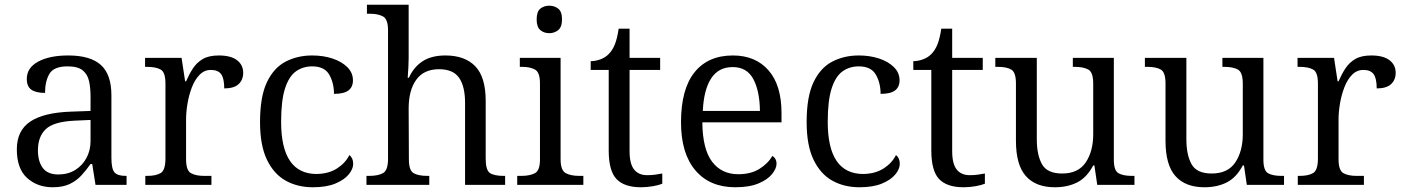

<svg xmlns="http://www.w3.org/2000/svg" viewBox="-20 -780 5923 810"><path d="M202 10Q138 10 94.5 -29Q51 -68 51 -150Q51 -229 107.5 -267Q164 -305 279 -309L362 -312V-373Q362 -410 355.5 -438.5Q349 -467 328.5 -483.5Q308 -500 265 -500Q207 -500 188.5 -468.5Q170 -437 170 -388Q132 -388 112.5 -401.5Q93 -415 93 -447Q93 -494 141 -520Q189 -546 268 -546Q361 -546 405.5 -506Q450 -466 450 -378V-115Q450 -69 462.5 -53.5Q475 -38 510 -38H514V0H383L369 -88H362Q343 -61 322.5 -39Q302 -17 273.5 -3.5Q245 10 202 10ZM226 -44Q267 -44 297.5 -63Q328 -82 345 -114Q362 -146 362 -185V-274L296 -271Q207 -267 173.5 -235.5Q140 -204 140 -146Q140 -99 160.5 -71.5Q181 -44 226 -44Z M593 0V-38H601Q638 -38 658 -50Q678 -62 678 -112V-428Q678 -475 658 -486.5Q638 -498 599 -498H592V-536H746L761 -437H765Q778 -467 794 -491.5Q810 -516 835.5 -531Q861 -546 903 -546Q954 -546 980 -526Q1006 -506 1006 -473Q1006 -443 986.5 -425Q967 -407 926 -407Q926 -449 913 -467Q900 -485 870 -485Q842 -485 822 -464.5Q802 -444 789.5 -411.5Q777 -379 771 -343Q765 -307 765 -276V-108Q765 -61 785.5 -49.5Q806 -38 841 -38H872V0Z M1300 10Q1235 10 1185 -18Q1135 -46 1106 -106.5Q1077 -167 1077 -265Q1077 -372 1106 -433Q1135 -494 1185 -520Q1235 -546 1297 -546Q1344 -546 1383 -533Q1422 -520 1445.5 -496.5Q1469 -473 1469 -441Q1469 -413 1450 -398.5Q1431 -384 1389 -384Q1389 -430 1369 -465Q1349 -500 1297 -500Q1258 -500 1228.5 -479Q1199 -458 1182.5 -407Q1166 -356 1166 -266Q1166 -46 1316 -46Q1367 -47 1402 -69.5Q1437 -92 1454 -126Q1470 -113 1470 -89Q1470 -67 1451 -44Q1432 -21 1394.5 -5.5Q1357 10 1300 10Z M1526 0V-38H1537Q1576 -38 1596.5 -50Q1617 -62 1617 -110V-652Q1617 -699 1596 -710.5Q1575 -722 1541 -722H1528V-760H1704V-535Q1704 -518 1703 -499.5Q1702 -481 1701 -467.5Q1700 -454 1700 -452H1705Q1726 -498 1763.5 -522Q1801 -546 1859 -546Q1941 -546 1985 -500.5Q2029 -455 2029 -354V-111Q2029 -62 2047 -50Q2065 -38 2105 -38H2111V0H1942V-346Q1942 -415 1917 -451.5Q1892 -488 1832 -488Q1768 -488 1736 -443.5Q1704 -399 1704 -322L1705 -107Q1705 -61 1725 -49.5Q1745 -38 1783 -38H1791V0Z M2297 -640Q2275 -640 2259.5 -653Q2244 -666 2244 -698Q2244 -731 2259.5 -743.5Q2275 -756 2297 -756Q2319 -756 2335 -743.5Q2351 -731 2351 -698Q2351 -666 2335 -653Q2319 -640 2297 -640ZM2162 0V-38H2179Q2216 -38 2237 -49.5Q2258 -61 2258 -107V-428Q2258 -475 2237 -486.5Q2216 -498 2182 -498H2173V-536H2345V-109Q2345 -62 2366 -50Q2387 -38 2424 -38H2441V0Z M2684 10Q2614 10 2581 -24.5Q2548 -59 2548 -145V-485H2472V-522Q2493 -522 2514 -530Q2535 -538 2549 -553Q2564 -568 2574 -593Q2584 -618 2590 -659H2636V-536H2765V-485H2636V-142Q2636 -89 2655 -65Q2674 -41 2710 -41Q2728 -41 2743 -43Q2758 -45 2774 -48V-5Q2760 1 2735 5.5Q2710 10 2684 10Z M3082 10Q2974 10 2913.5 -61.5Q2853 -133 2853 -264Q2853 -404 2910 -475Q2967 -546 3072 -546Q3167 -546 3222 -483.5Q3277 -421 3277 -303V-264H2943Q2944 -151 2984 -98Q3024 -45 3095 -45Q3148 -45 3184.5 -68Q3221 -91 3238 -122Q3246 -118 3251 -109.5Q3256 -101 3256 -89Q3256 -69 3237 -45.5Q3218 -22 3179.5 -6Q3141 10 3082 10ZM3186 -312Q3185 -396 3158 -446.5Q3131 -497 3071 -497Q3011 -497 2980 -449Q2949 -401 2945 -312Z M3606 10Q3541 10 3491 -18Q3441 -46 3412 -106.5Q3383 -167 3383 -265Q3383 -372 3412 -433Q3441 -494 3491 -520Q3541 -546 3603 -546Q3650 -546 3689 -533Q3728 -520 3751.5 -496.5Q3775 -473 3775 -441Q3775 -413 3756 -398.5Q3737 -384 3695 -384Q3695 -430 3675 -465Q3655 -500 3603 -500Q3564 -500 3534.5 -479Q3505 -458 3488.5 -407Q3472 -356 3472 -266Q3472 -46 3622 -46Q3673 -47 3708 -69.5Q3743 -92 3760 -126Q3776 -113 3776 -89Q3776 -67 3757 -44Q3738 -21 3700.5 -5.5Q3663 10 3606 10Z M4045 10Q3975 10 3942 -24.5Q3909 -59 3909 -145V-485H3833V-522Q3854 -522 3875 -530Q3896 -538 3910 -553Q3925 -568 3935 -593Q3945 -618 3951 -659H3997V-536H4126V-485H3997V-142Q3997 -89 4016 -65Q4035 -41 4071 -41Q4089 -41 4104 -43Q4119 -45 4135 -48V-5Q4121 1 4096 5.5Q4071 10 4045 10Z M4430 10Q4350 10 4308 -37Q4266 -84 4266 -186V-428Q4266 -474 4247 -486Q4228 -498 4188 -498H4179V-536H4354V-193Q4354 -126 4376 -87Q4398 -48 4461 -48Q4529 -48 4560.5 -95Q4592 -142 4592 -214V-427Q4592 -475 4571.5 -486.5Q4551 -498 4513 -498H4506V-536H4679V-106Q4679 -60 4699 -49Q4719 -38 4755 -38H4766V0H4609L4597 -82H4592Q4565 -31 4524.5 -10.5Q4484 10 4430 10Z M5061 10Q4981 10 4939 -37Q4897 -84 4897 -186V-428Q4897 -474 4878 -486Q4859 -498 4819 -498H4810V-536H4985V-193Q4985 -126 5007 -87Q5029 -48 5092 -48Q5160 -48 5191.5 -95Q5223 -142 5223 -214V-427Q5223 -475 5202.5 -486.5Q5182 -498 5144 -498H5137V-536H5310V-106Q5310 -60 5330 -49Q5350 -38 5386 -38H5397V0H5240L5228 -82H5223Q5196 -31 5155.5 -10.5Q5115 10 5061 10Z M5455 0V-38H5463Q5500 -38 5520 -50Q5540 -62 5540 -112V-428Q5540 -475 5520 -486.5Q5500 -498 5461 -498H5454V-536H5608L5623 -437H5627Q5640 -467 5656 -491.5Q5672 -516 5697.5 -531Q5723 -546 5765 -546Q5816 -546 5842 -526Q5868 -506 5868 -473Q5868 -443 5848.5 -425Q5829 -407 5788 -407Q5788 -449 5775 -467Q5762 -485 5732 -485Q5704 -485 5684 -464.5Q5664 -444 5651.5 -411.5Q5639 -379 5633 -343Q5627 -307 5627 -276V-108Q5627 -61 5647.5 -49.5Q5668 -38 5703 -38H5734V0Z"/></svg>

Font: Noto Serif Hentaigana
Style: Regular
Weight: 400
Designer: Kazuhiro Yamada
Foundry: nipponia
Version: Version 1.000; ttfautohint (v1.8.4.7-5d5b)